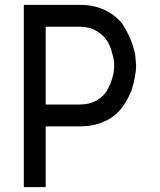

<svg xmlns="http://www.w3.org/2000/svg" viewBox="-20 -520 658 790"><path d="M78 250V-500H309Q373 -500 420.5 -474Q468 -448 490 -411.5Q512 -375 524.5 -338.5Q537 -302 538 -276L540 -250Q540 -245 539.5 -236Q539 -227 534.5 -201Q530 -175 522 -151.5Q514 -128 496.5 -99Q479 -70 455.5 -49Q432 -28 394 -14Q356 0 309 0H168V250ZM168 -90H309Q348 -90 377 -106.5Q406 -123 419.5 -146.5Q433 -170 440.5 -193.5Q448 -217 449 -234L450 -250Q450 -257 449 -267.5Q448 -278 440.5 -305.5Q433 -333 419.5 -354Q406 -375 377 -392.5Q348 -410 309 -410H168Z"/></svg>

Font: Hermit
Style: Regular
Weight: 400
Designer: Pablo Caro
Version: Version 2.000;PS 002.000;hotconv 1.0.88;makeotf.lib2.5.64775